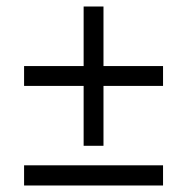

<svg xmlns="http://www.w3.org/2000/svg" viewBox="-20 -679 580 590"><path d="M237 -659H298V-476H481V-415H298V-231H237V-415H54V-476H237ZM54 -171H481V-109H54Z"/></svg>

Font: 3270 Nerd Font
Style: Regular
Weight: 400
Monospace: yes
Version: Version 3.0.1;Nerd Fonts 3.3.0